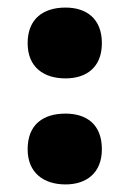

<svg xmlns="http://www.w3.org/2000/svg" viewBox="-20 -475 342 507"><path d="M53 -361C53 -297 96 -268 153 -268C208 -268 249 -297 249 -361C249 -426 208 -455 153 -455C95 -455 53 -426 53 -361ZM53 -81C53 -18 96 12 153 12C208 12 249 -18 249 -81C249 -147 208 -175 153 -175C95 -175 53 -147 53 -81Z"/></svg>

Font: Noto Sans Telugu SemiCondensed Black
Style: Regular
Weight: 900
Width: 4
Designer: Jelle Bosma - Monotype Design Team
Foundry: Monotype Imaging Inc.
Version: Version 2.005